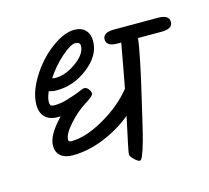

<svg xmlns="http://www.w3.org/2000/svg" viewBox="-100 -809 997 918"><g transform="rotate(-15 399.0 -350.0)"><path d="M525 -645H743Q798 -645 798 -610.5Q798 -576 743 -576H626Q618 -501 564 -274Q557 -244 552.5 -224.5Q548 -205 541.5 -178Q535 -151 530.5 -132Q526 -113 520 -92Q514 -71 509.5 -57Q505 -43 500 -31Q491 -7 484 -7Q474 -7 457 -23.5Q440 -40 440 -51Q440 -62 477 -231Q414 -179 335 -147Q256 -115 180 -115Q142 -115 121 -133Q100 -151 100 -183Q100 -236 172 -310H159Q117 -310 95.5 -332Q74 -354 74 -392Q74 -454 118.5 -526Q163 -598 226.5 -645.5Q290 -693 341 -693Q376 -693 395.5 -673Q415 -653 415 -618Q415 -548 343.5 -491.5Q272 -435 186 -435Q166 -435 148 -441Q135 -410 135 -393.5Q135 -377 140 -373Q145 -369 159.5 -369Q174 -369 190 -371.5Q206 -374 223 -379.5Q240 -385 250 -388Q275 -396 291.5 -403.5Q308 -411 317 -411Q326 -411 335.5 -400Q345 -389 345 -377Q345 -365 303 -339.5Q261 -314 219 -267.5Q177 -221 177 -192Q177 -182 191 -182Q263 -182 354.5 -234.5Q446 -287 503 -358Q523 -463 543 -576H525Q470 -576 470 -610.5Q470 -645 525 -645ZM353 -611Q353 -630 329.5 -630Q306 -630 260.5 -590Q215 -550 180 -497Q188 -494 196 -494Q247 -494 300 -532.5Q353 -571 353 -611Z"/></g></svg>

Font: Kalam
Style: Regular
Weight: 400
Designer: Lipi Raval (Devanagari and Latin), Jonny Pinhorn (Latin)
Foundry: Indian Type Foundry
Version: Version 2.001;PS 1.0;hotconv 1.0.79;makeotf.lib2.5.61930; tt